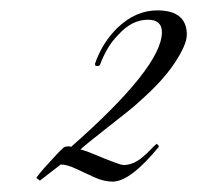

<svg xmlns="http://www.w3.org/2000/svg" viewBox="-20 -678 430 370"><path d="M197 -328Q180 -328 161.5 -336.5Q143 -345 126 -353Q109 -361 97 -361L57 -330L50 -335Q51 -337 57 -344.5Q63 -352 76 -366Q102 -395 105 -395Q113 -397 117 -395Q292 -549 292 -616Q292 -640 265 -640Q234 -640 208 -611Q196 -599 187.5 -584.5Q179 -570 173 -554L171 -551H164L163 -555Q177 -596 207 -625Q242 -658 283 -658Q340 -658 340 -611Q340 -592 316.5 -556.5Q293 -521 246 -480Q240 -474 223.5 -461Q207 -448 188 -433Q169 -418 154 -406Q139 -394 135 -390Q147 -387 164.5 -379.5Q182 -372 198 -366Q214 -360 218 -360Q239 -360 259 -379Q265 -384 270.5 -390Q276 -396 282 -401L286 -397V-395Q231 -328 197 -328Z"/></svg>

Font: Carattere
Style: Regular
Weight: 400
Designer: Robert E. Leuschke
Foundry: Robert E. Leuschke
Version: Version 1.010; ttfautohint (v1.8.3)